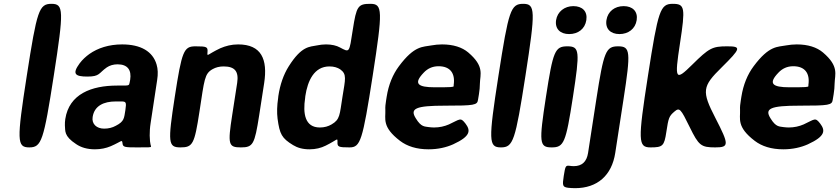

<svg xmlns="http://www.w3.org/2000/svg" viewBox="-20 -770 4384 1003"><path d="M261 -375C314 -716 313 -750 249 -750C184 -750 173 -716 120 -375C67 -34 68 0 133 0C197 0 208 -34 261 -375Z M767 -128 801 -352C806 -383 805 -410 798 -433C778 -501 716 -538 618 -538C549 -538 491 -519 447 -488C429 -475 411 -459 396 -439C355 -383 373 -370 437 -370C502 -370 495 -388 538 -418C553 -428 572 -434 594 -434C647 -434 668 -404 660 -353L657 -338C655 -324 652 -323 623 -323H592C458 -323 341 -279 321 -148C319 -137 319 -126 319 -115C322 -87 312 -60 378 -17C403 0 435 10 476 10C507 10 534 4 558 -6C618 -32 617 -44 620 -21C622 -1 632 0 697 0C761 0 768 0 769 -4C770 -8 763 -12 762 -62C762 -82 763 -103 767 -128ZM464 -159C473 -218 523 -240 584 -240H613C639 -240 641 -236 635 -195C628 -153 630 -136 585 -113C567 -103 547 -98 524 -98C485 -98 458 -122 464 -159Z M1148 -423C1207 -423 1228 -397 1219 -337L1193 -169C1169 -15 1173 0 1238 0C1302 0 1310 -15 1334 -168L1360 -336C1379 -460 1346 -538 1224 -538C1189 -538 1159 -530 1131 -518C1061 -485 1062 -470 1064 -498C1066 -525 1061 -528 1001 -528C940 -528 930 -504 893 -264C856 -24 858 0 923 0C987 0 996 -17 1022 -187C1048 -356 1048 -385 1091 -409C1107 -418 1126 -423 1148 -423Z M1743 -28C1742 -3 1748 0 1806 0C1863 0 1874 -34 1927 -375C1980 -716 1979 -750 1915 -750C1850 -750 1842 -738 1823 -615C1804 -492 1807 -495 1756 -522C1738 -532 1713 -538 1683 -538C1667 -538 1651 -536 1637 -533C1597 -525 1556 -531 1488 -423C1461 -380 1443 -328 1434 -268L1433 -258C1427 -218 1426 -182 1430 -150C1441 -69 1452 -48 1511 -12C1534 2 1561 10 1597 10C1629 10 1657 3 1681 -9C1744 -40 1743 -53 1743 -28ZM1769 -264C1754 -170 1757 -146 1712 -120C1695 -110 1675 -104 1651 -104C1572 -104 1562 -178 1574 -258L1575 -268C1587 -348 1621 -423 1701 -423C1725 -423 1743 -417 1757 -408C1793 -382 1784 -358 1769 -264Z M2412 -124C2385 -159 2384 -147 2325 -120C2302 -110 2276 -104 2247 -104C2238 -104 2229 -105 2220 -106C2200 -110 2181 -104 2152 -152C2120 -203 2151 -218 2305 -218C2458 -218 2473 -221 2477 -248L2482 -278C2485 -298 2487 -316 2487 -334C2488 -381 2512 -423 2426 -496C2394 -523 2348 -538 2289 -538C2270 -538 2252 -536 2235 -533C2189 -524 2146 -534 2064 -424C2032 -381 2010 -328 2000 -265L1997 -246C1994 -228 1992 -211 1993 -195C1995 -150 1974 -107 2070 -34C2107 -6 2156 10 2219 10C2268 10 2311 0 2347 -16C2441 -59 2438 -89 2412 -124ZM2350 -326V-320C2349 -315 2340 -314 2251 -314C2162 -314 2138 -333 2194 -391C2213 -411 2238 -424 2271 -424C2332 -424 2359 -387 2350 -326Z M2725 -375C2778 -716 2777 -750 2713 -750C2648 -750 2637 -716 2584 -375C2531 -34 2532 0 2597 0C2661 0 2672 -34 2725 -375Z M2973 -264C3010 -504 3008 -528 2944 -528C2879 -528 2869 -504 2832 -264C2795 -24 2797 0 2862 0C2926 0 2936 -24 2973 -264ZM2953 -592C3000 -592 3036 -619 3043 -665C3050 -711 3022 -738 2975 -738C2929 -738 2892 -709 2885 -665C2878 -619 2907 -592 2953 -592Z M2977 98C2969 98 2962 97 2954 96C2935 94 2933 98 2925 149C2917 200 2919 207 2948 211C2959 212 2971 213 2984 213C3101 213 3176 146 3194 29L3237 -250C3276 -502 3273 -528 3209 -528C3145 -528 3134 -502 3095 -250L3052 29C3045 74 3021 98 2977 98ZM3216 -592C3262 -592 3299 -619 3306 -665C3313 -710 3285 -738 3238 -738C3191 -738 3155 -710 3148 -665C3141 -619 3170 -592 3216 -592Z M3583 -106C3630 -10 3642 0 3716 0C3790 0 3789 -14 3717 -154C3645 -294 3648 -318 3750 -418C3851 -518 3854 -528 3778 -528C3701 -528 3684 -519 3596 -432C3508 -345 3503 -353 3532 -542C3561 -731 3558 -750 3494 -750C3429 -750 3418 -716 3365 -375C3312 -34 3313 0 3378 0C3442 0 3450 -7 3461 -81C3472 -154 3475 -163 3503 -187C3530 -210 3536 -202 3583 -106Z M4265 -124C4238 -159 4237 -147 4178 -120C4155 -110 4129 -104 4100 -104C4091 -104 4082 -105 4073 -106C4053 -110 4034 -104 4005 -152C3973 -203 4004 -218 4158 -218C4311 -218 4326 -221 4330 -248L4335 -278C4338 -298 4340 -316 4340 -334C4341 -381 4365 -423 4279 -496C4247 -523 4201 -538 4142 -538C4123 -538 4105 -536 4088 -533C4042 -524 3999 -534 3917 -424C3885 -381 3863 -328 3853 -265L3850 -246C3847 -228 3845 -211 3846 -195C3848 -150 3827 -107 3923 -34C3960 -6 4009 10 4072 10C4121 10 4164 0 4200 -16C4294 -59 4291 -89 4265 -124ZM4203 -326V-320C4202 -315 4193 -314 4104 -314C4015 -314 3991 -333 4047 -391C4066 -411 4091 -424 4124 -424C4185 -424 4212 -387 4203 -326Z"/></svg>

Font: Asimov Print
Style: AIt
Weight: 500
Designer: Google
Version: Version 2.000980: 2014